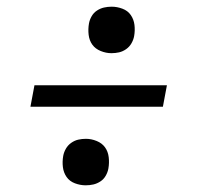

<svg xmlns="http://www.w3.org/2000/svg" viewBox="-20 -612 590 574"><path d="M313 -453Q297 -453 281 -459.5Q265 -466 256 -478.5Q247 -491 245 -508Q243 -525 246 -542Q248 -553 254 -563.5Q260 -574 270 -580.5Q280 -587 291 -589.5Q302 -592 314 -592Q330 -592 346 -586Q362 -580 371 -567Q380 -554 382 -537.5Q384 -521 381 -504Q379 -493 373 -482.5Q367 -472 357 -465Q347 -458 336 -455.5Q325 -453 313 -453ZM467 -293H71L83 -357H479ZM236 -58Q220 -58 204 -64Q188 -70 179 -83Q170 -96 168 -112.5Q166 -129 169 -146Q171 -157 177 -167.5Q183 -178 193 -185Q203 -192 214 -194.5Q225 -197 237 -197Q253 -197 269 -190.5Q285 -184 294 -171.5Q303 -159 305 -142Q307 -125 304 -108Q302 -97 296 -86.5Q290 -76 280 -69.5Q270 -63 259 -60.5Q248 -58 236 -58Z"/></svg>

Font: Lode
Style: Italic
Weight: 400
Italic angle: -11°
Monospace: yes
Designer: Belleve Invis
Foundry: Belleve Invis
Version: Version 29.2.0; ttfautohint (v1.8.3)